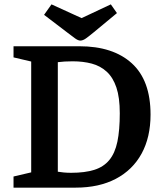

<svg xmlns="http://www.w3.org/2000/svg" viewBox="-20 -860 748 880"><path d="M42 0V-51L123 -70V-578L42 -597V-648H344Q498 -648 584 -570Q670 -492 670 -335Q670 -231 629 -156Q588 -81 511 -40.5Q434 0 327 0ZM306 -68Q369 -68 412 -81.5Q455 -95 481 -126.5Q507 -158 518 -210.5Q529 -263 529 -341Q529 -413 513.5 -459Q498 -505 469 -531.5Q440 -558 400.5 -568.5Q361 -579 313 -579Q293 -579 276.5 -578Q260 -577 245 -575V-73Q255 -71 272 -69.5Q289 -68 306 -68ZM348 -674Q338 -674 323.5 -684.5Q309 -695 287 -712L182 -792L216 -840L354 -777L488 -840L516 -800L411 -713Q388 -694 374 -684Q360 -674 348 -674Z"/></svg>

Font: Faustina Light SemiBold
Style: Regular
Weight: 600
Version: Version 1.200